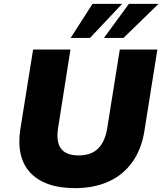

<svg xmlns="http://www.w3.org/2000/svg" viewBox="-20 -961 841 992"><path d="M368 11Q287 11 229 -10Q171 -31 135 -70.5Q99 -110 86.5 -166.5Q74 -223 85 -293L151 -705H344L280 -299Q269 -228 295.5 -193Q322 -158 385 -158Q452 -158 487.5 -194Q523 -230 534 -299L599 -705H793L726 -284Q711 -189 663 -122.5Q615 -56 540 -22.5Q465 11 368 11ZM345 -765 458 -941H611L445 -765ZM517 -765 646 -941H799L618 -765Z"/></svg>

Font: Nunito Sans 6pt Black
Style: Italic
Weight: 900
Italic angle: -9°
Version: Version 3.101;gftools[0.9.27]